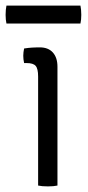

<svg xmlns="http://www.w3.org/2000/svg" viewBox="-39 -662 313 685"><path d="M166 0Q152.5 3 132 3Q110.5 3 97 0V-389Q97 -417 88.2 -427Q79.5 -437 56 -437H47Q44 -450.5 44 -463Q44 -470 44.8 -475.8Q45.5 -481.5 47 -489Q63.5 -491.5 75.5 -492.2Q87.5 -493 95 -493H103Q133 -493 149.5 -474.8Q166 -456.5 166 -424ZM-16 -578Q-17.5 -585 -18.2 -592.2Q-19 -599.5 -19 -609Q-19 -619.5 -18.2 -627Q-17.5 -634.5 -16 -642H248Q249.5 -634.5 250.2 -627Q251 -619.5 251 -609Q251 -591.5 248 -578Z"/></svg>

Font: Signika Negative Light
Style: Regular
Weight: 300
Designer: Anna Giedry
Foundry: Anna Giedry
Version: Version 2.001